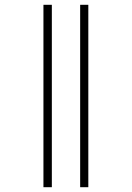

<svg xmlns="http://www.w3.org/2000/svg" viewBox="-20 -780 549 800"><path d="M314 0H348V-760H314ZM161 0H196V-760H161Z"/></svg>

Font: Noto Serif Display SemiCondensed ExtraLight
Style: Regular
Weight: 200
Width: 4
Designer: Monotype Design Team
Foundry: Monotype Imaging Inc.
Version: Version 2.009